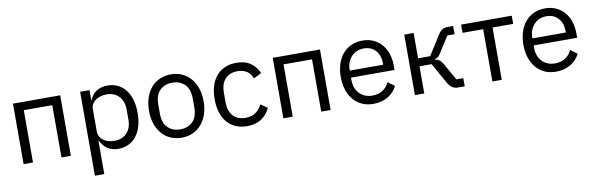

<svg xmlns="http://www.w3.org/2000/svg" viewBox="-49 -971 4994 1613"><g transform="rotate(-10 2448.0 -164.0)"><path d="M85 -516H488V0H408V-446H165V0H85Z M658 0ZM658 -516H738V-432H742Q762 -481 800.5 -504.5Q839 -528 893 -528Q941 -528 980 -509Q1019 -490 1046.5 -455Q1074 -420 1088.5 -370Q1103 -320 1103 -258Q1103 -196 1088.5 -146Q1074 -96 1046.5 -61Q1019 -26 980 -7Q941 12 893 12Q788 12 742 -84H738V200H658ZM871 -60Q939 -60 978 -102.5Q1017 -145 1017 -214V-302Q1017 -371 978 -413.5Q939 -456 871 -456Q844 -456 819.5 -448.5Q795 -441 777 -428Q759 -415 748.5 -396.5Q738 -378 738 -357V-165Q738 -140 748.5 -120.5Q759 -101 777 -87.5Q795 -74 819.5 -67Q844 -60 871 -60Z M1200 0ZM1433 12Q1381 12 1338 -7Q1295 -26 1264.5 -61.5Q1234 -97 1217 -146.5Q1200 -196 1200 -258Q1200 -319 1217 -369Q1234 -419 1264.5 -454.5Q1295 -490 1338 -509Q1381 -528 1433 -528Q1485 -528 1527.5 -509Q1570 -490 1601 -454.5Q1632 -419 1649 -369Q1666 -319 1666 -258Q1666 -196 1649 -146.5Q1632 -97 1601 -61.5Q1570 -26 1527.5 -7Q1485 12 1433 12ZM1433 -59Q1498 -59 1539 -99Q1580 -139 1580 -221V-295Q1580 -377 1539 -417Q1498 -457 1433 -457Q1368 -457 1327 -417Q1286 -377 1286 -295V-221Q1286 -139 1327 -99Q1368 -59 1433 -59Z M1760 0ZM1990 12Q1936 12 1893 -7Q1850 -26 1820.5 -61Q1791 -96 1775.5 -146Q1760 -196 1760 -258Q1760 -320 1775.5 -370Q1791 -420 1820.5 -455Q1850 -490 1893 -509Q1936 -528 1990 -528Q2067 -528 2113.5 -494.5Q2160 -461 2183 -407L2116 -373Q2102 -413 2070 -435Q2038 -457 1990 -457Q1954 -457 1927 -445.5Q1900 -434 1882 -413.5Q1864 -393 1855 -364.5Q1846 -336 1846 -302V-214Q1846 -146 1882.5 -102.5Q1919 -59 1990 -59Q2087 -59 2130 -149L2188 -110Q2163 -54 2113.5 -21Q2064 12 1990 12Z M2301 -516H2704V0H2624V-446H2381V0H2301Z M2836 0ZM3068 12Q3015 12 2972.5 -7Q2930 -26 2899.5 -61.5Q2869 -97 2852.5 -146.5Q2836 -196 2836 -258Q2836 -319 2852.5 -369Q2869 -419 2899.5 -454.5Q2930 -490 2972.5 -509Q3015 -528 3068 -528Q3120 -528 3161 -509Q3202 -490 3231 -456.5Q3260 -423 3275.5 -377Q3291 -331 3291 -276V-238H2920V-214Q2920 -181 2930.5 -152.5Q2941 -124 2960.5 -103Q2980 -82 3008.5 -70Q3037 -58 3073 -58Q3122 -58 3158.5 -81Q3195 -104 3215 -147L3272 -106Q3247 -53 3194 -20.5Q3141 12 3068 12ZM3068 -461Q3035 -461 3008 -449.5Q2981 -438 2961.5 -417Q2942 -396 2931 -367.5Q2920 -339 2920 -305V-298H3205V-309Q3205 -378 3167.5 -419.5Q3130 -461 3068 -461Z M3423 -516H3503V-300H3606L3706 -458Q3717 -476 3727 -487.5Q3737 -499 3747 -505Q3757 -511 3768 -513.5Q3779 -516 3793 -516H3840V-446H3778L3697 -318Q3689 -305 3683 -297Q3677 -289 3671 -283.5Q3665 -278 3658 -274.5Q3651 -271 3641 -268V-264Q3662 -261 3677.5 -250.5Q3693 -240 3710 -210L3789 -70H3848V0H3790Q3764 0 3742.5 -13.5Q3721 -27 3701 -63L3606 -232H3503V0H3423Z M4084 -446H3908V-516H4340V-446H4164V0H4084Z M4394 0ZM4626 12Q4573 12 4530.5 -7Q4488 -26 4457.5 -61.5Q4427 -97 4410.5 -146.5Q4394 -196 4394 -258Q4394 -319 4410.5 -369Q4427 -419 4457.5 -454.5Q4488 -490 4530.5 -509Q4573 -528 4626 -528Q4678 -528 4719 -509Q4760 -490 4789 -456.5Q4818 -423 4833.5 -377Q4849 -331 4849 -276V-238H4478V-214Q4478 -181 4488.5 -152.5Q4499 -124 4518.5 -103Q4538 -82 4566.5 -70Q4595 -58 4631 -58Q4680 -58 4716.5 -81Q4753 -104 4773 -147L4830 -106Q4805 -53 4752 -20.5Q4699 12 4626 12ZM4626 -461Q4593 -461 4566 -449.5Q4539 -438 4519.5 -417Q4500 -396 4489 -367.5Q4478 -339 4478 -305V-298H4763V-309Q4763 -378 4725.5 -419.5Q4688 -461 4626 -461Z"/></g></svg>

Font: Aneliza
Style: Regular
Weight: 400
Designer: Mike Abbink, Paul van der Laan, Pieter van Rosmalen
Foundry: Bold Monday
Version: Version 3.001;September 8, 2019;FontCreator 11.5.0.2425 64-b